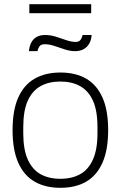

<svg xmlns="http://www.w3.org/2000/svg" viewBox="-20 -884 576 916"><path d="M268 12Q196 12 145 -17.5Q94 -47 67 -108Q40 -169 40 -263Q40 -358 67 -418.5Q94 -479 145 -508.5Q196 -538 268 -538Q341 -538 391.5 -508.5Q442 -479 469 -418.5Q496 -358 496 -263Q496 -169 469 -108Q442 -47 391.5 -17.5Q341 12 268 12ZM268 -31Q323 -31 362.5 -53Q402 -75 423.5 -123Q445 -171 445 -248V-278Q445 -356 423.5 -403.5Q402 -451 362.5 -473Q323 -495 268 -495Q213 -495 173.5 -473Q134 -451 112.5 -403.5Q91 -356 91 -278V-248Q91 -171 112.5 -123Q134 -75 173.5 -53Q213 -31 268 -31ZM118 -640Q120 -662 128.5 -679.5Q137 -697 153.5 -707Q170 -717 195 -717Q221 -717 246.5 -709Q272 -701 296 -692.5Q320 -684 341 -684Q358 -684 365 -695Q372 -706 374 -717H417Q416 -695 406.5 -677.5Q397 -660 380 -650Q363 -640 338 -640Q314 -640 288.5 -648.5Q263 -657 239 -665Q215 -673 194 -673Q175 -673 168 -662.5Q161 -652 159 -640ZM120 -821V-864H415V-821Z"/></svg>

Font: Archivo Thin
Style: Regular
Weight: 250
Designer: Hector Gatti
Foundry: Omnibus-Type
Version: Version 2.001